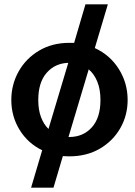

<svg xmlns="http://www.w3.org/2000/svg" viewBox="-20 -707 623 883"><path d="M299 12Q284 12 269 11L226 156H123L174 -16Q108 -48 70 -110Q32 -172 32 -247Q32 -318 65.5 -378Q99 -438 159.5 -474Q220 -510 299 -510Q310 -510 321 -510L373 -687H476L416 -486Q486 -454 526.5 -389.5Q567 -325 567 -247Q567 -177 533.5 -118Q500 -59 439.5 -23.5Q379 12 299 12ZM156 -247Q156 -202 168.5 -168.5Q181 -135 203 -114L294 -418Q233 -416 194.5 -372Q156 -328 156 -247ZM299 -77Q362 -77 402 -121Q442 -165 442 -247Q442 -296 427.5 -331.5Q413 -367 388 -388L295 -77Z"/></svg>

Font: Panamera
Style: Bold
Weight: 700
Designer: Bastien Sozeau
Foundry: NBR — Bastien Sozeau
Version: Version 3.002; ttfautohint (v1.8.4.7-5d5b);gftools[0.9.33]